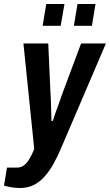

<svg xmlns="http://www.w3.org/2000/svg" viewBox="-66 -744 549 959"><path d="M34 195Q7 195 -15 190.5Q-37 186 -46 183L-31 93H21Q39 93 54 81.5Q69 70 81.5 49Q94 28 105 0L51 -527H175L186 -282Q188 -255 188.5 -227.5Q189 -200 190 -177.5Q191 -155 191 -140H198Q200 -147 204 -159.5Q208 -172 214.5 -189.5Q221 -207 229 -229.5Q237 -252 246 -278L339 -527H463L240 -6Q221 39 200.5 75.5Q180 112 155.5 139Q131 166 101.5 180.5Q72 195 34 195ZM147 -615 165 -724H256L237 -615ZM303 -615 321 -724H411L393 -615Z"/></svg>

Font: Archivo Condensed
Style: Bold Italic
Weight: 700
Width: 3
Italic angle: -10°
Designer: Hector Gatti
Foundry: Omnibus-Type
Version: Version 2.001